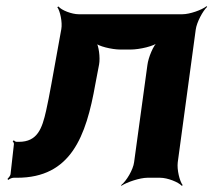

<svg xmlns="http://www.w3.org/2000/svg" viewBox="-20 -574 689 620"><path d="M569 -528H234C212 -528 178 -541 169 -553L165 -551C174 -539 182 -502 178 -480L146 -303C140 -269 134 -240 129 -217C116 -159 101 -116 41 -116H34C30 -116 26 -119 25 -121L21 -118C23 -116 25 -112 25 -109L14 -11C13 -6 7 1 4 4L7 7C10 4 18 0 24 0H35C209 0 258 -133 288 -303L300 -366C304 -388 299 -427 290 -439L287 -436C296 -425 341 -414 369 -414H401C431 -414 478 -425 492 -438L490 -440C475 -428 459 -388 456 -364L413 -50C410 -26 388 11 371 24L372 26C390 14 432 0 456 0H497C521 0 556 14 567 26L570 24C560 11 551 -26 554 -50L612 -478C615 -502 635 -539 649 -552L647 -554C632 -542 593 -528 569 -528Z"/></svg>

Font: Asimov
Style: EdgeWideIt
Weight: 500
Designer: Google
Version: Version 2.000980: 2014